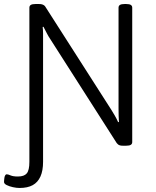

<svg xmlns="http://www.w3.org/2000/svg" viewBox="-38 -722 777 954"><path d="M59 212Q44 212 26 208Q8 204 -5 197.5Q-18 191 -18 182Q-18 179 -17.5 173Q-17 167 -16 160.5Q-15 154 -12 149Q-9 144 -5 144Q2 144 14.5 149.5Q27 155 51 155Q82 155 95 139.5Q108 124 108 82V-684Q108 -693 115 -697.5Q122 -702 138 -702H156Q164 -702 170 -700.5Q176 -699 181 -695.5Q186 -692 189 -686L516 -175Q524 -162 532.5 -147.5Q541 -133 549 -115L553 -116Q552 -133 551.5 -147.5Q551 -162 551 -183V-684Q551 -693 558 -697.5Q565 -702 581 -702H589Q605 -702 612 -697.5Q619 -693 619 -684V-16Q619 -7 612 -2.5Q605 2 589 2H572Q564 2 558.5 0.5Q553 -1 549 -4Q545 -7 542 -11L211 -529Q202 -542 194.5 -557Q187 -572 178 -589L174 -588Q176 -571 176 -556.5Q176 -542 176 -520V82Q176 126 163 155Q150 184 124.5 198Q99 212 59 212Z"/></svg>

Font: Asap Light
Style: Regular
Weight: 300
Designer: Pablo Cosgaya
Foundry: Omnibus-Type
Version: Version 3.001